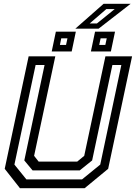

<svg xmlns="http://www.w3.org/2000/svg" viewBox="-20 -999 721 1019"><path d="M86 0 5 -103 132 -700H273.5L161 -172L185 -141.5H390L427 -172L539.5 -700H681L554 -103L429 0ZM120 -47H415.5L512 -125.5L624 -654H576.5L469 -147.5L403 -94.5H153L109 -147.5L216.5 -654H169L56.5 -125.5ZM462.5 -726 484.5 -831H590.5L568.5 -726ZM254.5 -726 276.5 -831H382.5L360.5 -726ZM298 -760.5H330.5L338 -795.5H305ZM506.5 -760.5H539L546.5 -795.5H514ZM380 -847 530 -979H673.5L503.5 -847ZM456 -874.5H494.5L589 -951H544.5Z"/></svg>

Font: Tourney Medium
Style: Italic
Weight: 500
Italic angle: -12°
Version: Version 1.015